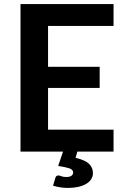

<svg xmlns="http://www.w3.org/2000/svg" viewBox="-20 -743 615 941"><path d="M215.5 -616V-415.5H468.5V-312H215.5V-107.5H536.5V0H359L350.5 30.5Q397.5 41.5 416.5 60.2Q435.5 79 435.5 105Q435.5 122 426.8 135.5Q418 149 401.8 158.5Q385.5 168 363 173Q340.5 178 313.5 178Q293 178 275.2 175.2Q257.5 172.5 240 167L251.5 128.5Q254.5 117 266 117Q273 117 281.2 120.8Q289.5 124.5 305.5 124.5Q322 124.5 330.2 118.2Q338.5 112 338.5 103Q338.5 88.5 320.5 82.2Q302.5 76 265 70.5L289 0H80.5V-723H536.5V-616Z"/></svg>

Font: Lato 2
Style: Bold
Weight: 700
Designer: Lukasz Dziedzic with Adam Twardoch and Botio Nikoltchev
Foundry: tyPoland Lukasz Dziedzic
Version: Version 2.015; 2015-08-06; http://www.latofonts.com/